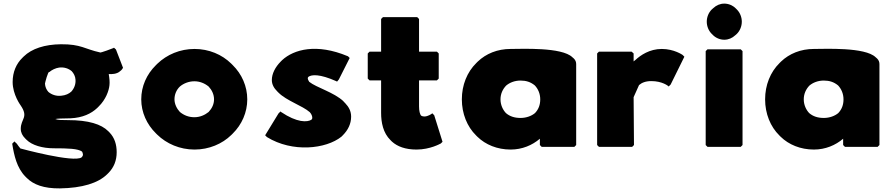

<svg xmlns="http://www.w3.org/2000/svg" viewBox="-20 -806 4950 1063"><path d="M119 -40 127 -32C157 -2 215 15 277 15C358 15 411 17 434 33C436 36 438 41 439 47C440 54 438 58 432 65C390 97 93 16 93 16C86 8 78 -3 72 -12H71L60 -23L48 -11V-8C58 54 73 123 120 171L128 179C165 216 222 238 312 237C435 235 523 208 573 159L580 152C611 121 626 82 626 37C626 -5 615 -43 586 -73L579 -80C541 -118 471 -141 356 -141C322 -141 302 -141 286 -147C300 -150 321 -150 370 -151C438 -154 485 -177 518 -208L526 -216C566 -255 583 -304 586 -334C588 -352 586 -373 582 -396C597 -395 627 -395 645 -412L652 -418C655 -421 658 -425 660 -429L661 -431L622 -532L611 -542L608 -540C608 -540 532 -510 533 -516C450 -534 429 -562 317 -561C228 -560 156 -537 111 -493L104 -486C70 -453 50 -407 50 -352C50 -282 94 -223 94 -223C140 -156 95 -149 95 -93C95 -72 104 -55 119 -40ZM253 -407C267 -419 287 -429 308 -432C336 -435 359 -427 377 -412C388 -400 397 -384 398 -365C400 -340 391 -317 375 -299C362 -287 343 -278 319 -276C292 -273 267 -281 248 -297C237 -309 230 -325 229 -343C229 -346 246 -414 253 -407Z M1056 -356C1086 -356 1113 -345 1135 -327C1153 -308 1165 -283 1165 -256C1165 -230 1154 -206 1135 -186C1114 -169 1087 -157 1056 -157C1026 -157 999 -167 976 -186C959 -204 946 -230 946 -256C946 -282 956 -308 976 -327C996 -344 1025 -356 1056 -356ZM843 -68 850 -61C902 -10 976 22 1057 22C1137 22 1210 -9 1261 -59L1268 -66C1319 -116 1349 -184 1349 -256C1349 -328 1319 -396 1268 -446L1260 -454C1209 -504 1137 -535 1057 -535C977 -535 904 -504 851 -453L843 -445C792 -395 762 -328 762 -256C762 -184 793 -117 843 -68Z M1536 -186 1533 -189 1522 -178 1448 -57 1458 -47C1599 40 1785 19 1870 -49L1878 -57C1907 -86 1924 -121 1924 -160C1924 -191 1911 -214 1891 -235L1888 -238L1882 -244V-245C1829 -295 1732 -321 1692 -353C1688 -359 1684 -367 1684 -373C1684 -376 1685 -378 1688 -381C1705 -393 1749 -398 1843 -356L1846 -354L1856 -366L1916 -485L1906 -495H1905C1733 -567 1607 -533 1542 -473L1535 -466C1503 -434 1485 -397 1485 -363C1485 -338 1497 -318 1515 -300L1522 -293C1567 -248 1654 -221 1695 -185C1704 -175 1709 -164 1709 -153C1709 -150 1708 -147 1704 -143C1681 -129 1625 -126 1536 -186Z M2026 -520 2016 -510V-371L2026 -361H2090V-181C2090 -128 2101 -70 2142 -30L2150 -22C2180 5 2224 22 2286 22C2362 22 2419 -11 2419 -11H2420L2430 -21L2384 -168L2373 -179L2370 -176C2370 -176 2350 -161 2329 -161C2322 -161 2316 -163 2311 -166C2305 -174 2300 -191 2300 -217V-361H2399L2409 -371V-510L2399 -520H2300V-701L2290 -711H2100L2090 -701V-520Z M2782 -332C2802 -349 2830 -360 2862 -360C2893 -360 2918 -352 2941 -333C2959 -314 2971 -287 2971 -256C2971 -226 2962 -201 2942 -180C2923 -164 2894 -153 2862 -153C2828 -153 2802 -162 2781 -180C2764 -198 2751 -225 2751 -256C2751 -286 2763 -312 2782 -332ZM3157 -482 3149 -489C3091 -546 2868 -535 2807 -535C2734 -535 2671 -509 2625 -465L2617 -457C2566 -407 2537 -335 2537 -256C2537 -177 2566 -105 2616 -56L2623 -49C2668 -5 2733 22 2807 22C2871 22 2927 -2 2969 -38V-3L2979 7H3160L3170 -3V-451C3170 -463 3166 -473 3157 -482Z M3489 -467C3488 -466 3489 -466 3488 -465V-510L3477 -520H3296L3286 -510V-3L3296 7H3480L3490 -3L3488 -268L3518 -335C3533 -348 3554 -357 3586 -357C3647 -357 3679 -330 3679 -330L3682 -327L3693 -338L3769 -492L3759 -502C3759 -502 3712 -535 3644 -535C3576 -535 3526 -500 3498 -474Z M3920 -619 3927 -612C3943 -596 3966 -586 3990 -586C4013 -586 4034 -595 4051 -611L4060 -619C4077 -636 4087 -661 4087 -686C4087 -711 4077 -736 4060 -753L4053 -760C4037 -776 4014 -786 3990 -786C3967 -786 3946 -777 3929 -761L3920 -753C3903 -736 3893 -711 3893 -686C3893 -661 3903 -636 3920 -619ZM3897 7H4081L4091 -3V-523L4081 -533H3897L3887 -523V-3Z M4461 -332C4481 -349 4509 -360 4541 -360C4572 -360 4597 -352 4620 -333C4638 -314 4650 -287 4650 -256C4650 -226 4641 -201 4621 -180C4602 -164 4573 -153 4541 -153C4507 -153 4481 -162 4460 -180C4443 -198 4430 -225 4430 -256C4430 -286 4442 -312 4461 -332ZM4836 -482 4828 -489C4770 -546 4547 -535 4486 -535C4413 -535 4350 -509 4304 -465L4296 -457C4245 -407 4216 -335 4216 -256C4216 -177 4245 -105 4295 -56L4302 -49C4347 -5 4412 22 4486 22C4550 22 4606 -2 4648 -38V-3L4658 7H4839L4849 -3V-451C4849 -463 4845 -473 4836 -482Z"/></svg>

Font: Hussar Woodtype
Style: Ultra
Weight: 900
Foundry: Cannot Into Space Fonts
Version: Version 1.07